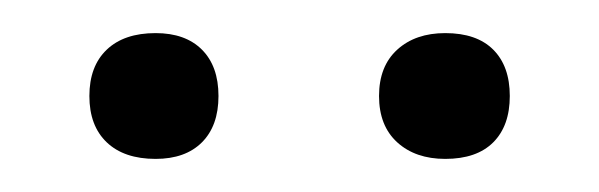

<svg xmlns="http://www.w3.org/2000/svg" viewBox="-20 -577 362 116"><path d="M34 -519Q34 -537 44.5 -547Q55 -557 74 -557Q92 -557 102 -547Q112 -537 112 -519Q112 -501 102 -491Q92 -481 74 -481Q55 -481 44.5 -491Q34 -501 34 -519ZM209 -519Q209 -537 220 -547Q231 -557 249 -557Q268 -557 278 -547Q288 -537 288 -519Q288 -501 278 -491Q268 -481 249 -481Q231 -481 220 -491Q209 -501 209 -519Z"/></svg>

Font: Cormorant SC Light
Style: Regular
Weight: 300
Designer: Christian Thalmann (Catharsis Fonts)
Foundry: Catharsis Fonts
Version: Version 4.000